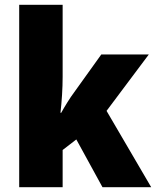

<svg xmlns="http://www.w3.org/2000/svg" viewBox="-20 -780 650 800"><path d="M241 -460Q241 -424 238.5 -384.5Q236 -345 232 -310H235Q246 -330 261 -354Q276 -378 288 -394L402 -553H600L424 -318L610 0H407L298 -199L241 -155V0H60V-760H241Z"/></svg>

Font: Noto Sans Lao SemiCondensed Black
Style: Regular
Weight: 900
Width: 4
Designer: Monotype Design Team
Foundry: Monotype Imaging Inc.
Version: Version 2.003; ttfautohint (v1.8.4.7-5d5b)